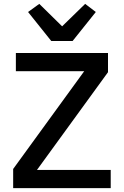

<svg xmlns="http://www.w3.org/2000/svg" viewBox="-20 -972 640 992"><path d="M552 0H48V-99L415 -604H62V-698H538V-599L171 -94H552ZM245 -760 125 -910 183 -952 301 -836 420 -952 475 -910 355 -760Z"/></svg>

Font: IBM Plex Mono Medium
Style: Regular
Weight: 500
Monospace: yes
Designer: Mike Abbink, Paul van der Laan, Pieter van Rosmalen
Foundry: Bold Monday
Version: Version 2.3